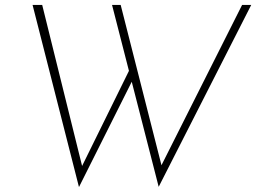

<svg xmlns="http://www.w3.org/2000/svg" viewBox="-20 -725 1038 778"><path d="M112 -705H151L316 -39L307 -41L507 -447L519 -404L300 33ZM434 -705H469L639 -37L627 -41L961 -705H998L623 32Z"/></svg>

Font: Josefin Sans Thin ExtraLight
Style: Italic
Weight: 250
Italic angle: -7°
Version: Version 2.000